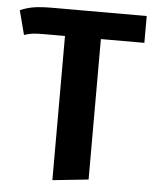

<svg xmlns="http://www.w3.org/2000/svg" viewBox="-53 -576 667 842"><g transform="rotate(5 280.0 -154.5)"><path d="M209.2 -494.6H367.2V205.1L209.2 221.7ZM29.7 -402 1.9 -508.3Q30.1 -520.8 61 -526.1Q91.8 -531.4 149.4 -531.4H558.6V-413.4L120 -413Q84.8 -413 68.5 -411Q52.2 -409 29.7 -402Z"/></g></svg>

Font: Fira Sans Variable
Style: Regular
Weight: 400
Designer: Carrois Corporate & Edenspiekermann AG
Foundry: Carrois Corporate GbR & Edenspiekermann AG
Version: Version 4.202